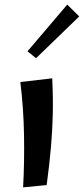

<svg xmlns="http://www.w3.org/2000/svg" viewBox="-20 -807 363 831"><path d="M182 -6 80 4Q86 -105 84 -222Q82 -339 68 -452L206 -468Q210 -387 208.5 -315.5Q207 -244 200.5 -169.5Q194 -95 182 -6ZM136 -555 99 -585 271 -787 323 -736Z"/></svg>

Font: Marhey
Style: Regular
Weight: 400
Designer: Nur Syamsi & Bustanul Arifin
Foundry: Namelatype
Version: Version 1.000; ttfautohint (v1.8.4.7-5d5b)